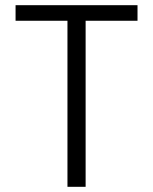

<svg xmlns="http://www.w3.org/2000/svg" viewBox="-20 -720 590 740"><path d="M240 -640H40V-700H510V-640H310V0H240Z"/></svg>

Font: Niramit Light
Style: Regular
Weight: 300
Designer: Katatrad Aksorn Co.,Ltd.
Foundry: Cadson Demak Co.,Ltd.
Version: Version 1.000; ttfautohint (v1.6)